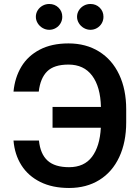

<svg xmlns="http://www.w3.org/2000/svg" viewBox="-20 -935 701 965"><path d="M327.1 -94.7Q403.3 -94.7 442.6 -147.2Q481.9 -199.7 486.8 -293H244.1V-397.5H487.3Q484.9 -499 443.1 -554.7Q401.4 -610.4 324.2 -610.4Q251.5 -610.4 217 -576.2Q182.6 -542 174.8 -474.6H47.9Q54.7 -545.4 87.4 -599.9Q120.1 -654.3 179.9 -685.5Q239.7 -716.8 324.2 -716.8Q412.1 -716.8 477.8 -676Q543.5 -635.3 578.9 -560.3Q614.3 -485.4 614.3 -385.7V-320.3Q614.3 -220.2 579.3 -145.5Q544.4 -70.8 479.5 -30.5Q414.6 9.8 327.1 9.8Q243.2 9.8 182.4 -20.5Q121.6 -50.8 87.6 -104.5Q53.7 -158.2 47.9 -228.5H175.8Q182.6 -161.1 219 -127.9Q255.4 -94.7 327.1 -94.7ZM160.2 -850.6Q160.2 -868.2 169.4 -883.1Q178.7 -897.9 194.1 -906.5Q209.5 -915 227.5 -915Q255.4 -915 274.2 -896.5Q293 -877.9 293 -850.6Q293 -833 284.4 -818.1Q275.9 -803.2 260.7 -794.2Q245.6 -785.2 227.5 -785.2Q210 -785.2 194.3 -794.2Q178.7 -803.2 169.4 -818.4Q160.2 -833.5 160.2 -850.6ZM367.2 -850.6Q367.2 -868.2 376.5 -883.1Q385.7 -897.9 401.1 -906.5Q416.5 -915 434.6 -915Q462.4 -915 481.2 -896.5Q500 -877.9 500 -850.6Q500 -833 491.5 -818.1Q482.9 -803.2 467.8 -794.2Q452.6 -785.2 434.6 -785.2Q417 -785.2 401.4 -794.2Q385.7 -803.2 376.5 -818.4Q367.2 -833.5 367.2 -850.6Z"/></svg>

Font: Pretendard GOV SemiBold
Style: Regular
Weight: 600
Designer: Base glyphs from Inter by Rasmus Andersson; Hangeul glyphs from Noto Sans CJK(Source Han Sans) by Jang Soo-young and Kan
Foundry: Kil Hyung-jin
Version: Version 1.309